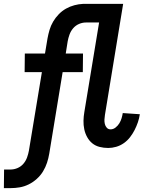

<svg xmlns="http://www.w3.org/2000/svg" viewBox="-56 -755 743 990"><path d="M-36 215 -35 119H-1Q17 119 34.5 111.5Q52 104 64.5 89.5Q77 75 83.5 57Q90 39 93 22L160 -383H71L72 -479H176L189 -557Q193 -579 199.5 -601Q206 -623 218 -643.5Q230 -664 247 -681.5Q264 -699 284.5 -710.5Q305 -722 327.5 -728Q350 -734 372 -735H579L485 -162Q483 -150 482.5 -138.5Q482 -127 484.5 -116Q487 -105 494.5 -96.5Q502 -88 514 -88Q528 -88 540 -97.5Q552 -107 559.5 -119.5Q567 -132 571 -145.5Q575 -159 577 -172L665 -166Q662 -145 655 -124.5Q648 -104 638 -84.5Q628 -65 614.5 -47.5Q601 -30 582.5 -17Q564 -4 543 2Q522 8 502 8Q479 8 457.5 2.5Q436 -3 420 -16Q404 -29 393.5 -48Q383 -67 378.5 -88.5Q374 -110 374.5 -132.5Q375 -155 379 -178L455 -639H387Q369 -639 351.5 -631.5Q334 -624 321.5 -609.5Q309 -595 302.5 -577Q296 -559 293 -542L283 -479H372L371 -383H267L198 37Q194 61 186.5 84Q179 107 166 128.5Q153 150 133.5 167.5Q114 185 91.5 196Q69 207 45.5 211Q22 215 -1 215Z"/></svg>

Font: Iosevka Custom
Style: Bold Italic
Weight: 700
Italic angle: -9°
Designer: Belleve Invis
Foundry: Belleve Invis
Version: Version 30.3.1; ttfautohint (v1.8.3)